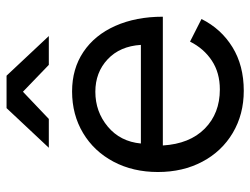

<svg xmlns="http://www.w3.org/2000/svg" viewBox="-109 -643 764 586"><g transform="rotate(-90 273.0 -350.0)"><path d="M41 -250Q41 -326 72.5 -385.5Q104 -445 160 -478.5Q216 -512 287 -512Q356 -512 407.5 -477.5Q459 -443 487 -380Q515 -317 515 -235H122Q127 -153 173.5 -107Q220 -61 293 -61Q344 -61 381 -85.5Q418 -110 439 -152L508 -117Q478 -57 422 -22.5Q366 12 289 12Q217 12 160.5 -21.5Q104 -55 72.5 -114.5Q41 -174 41 -250ZM429 -302Q425 -366 385 -403.5Q345 -441 286 -441Q225 -441 179.5 -403Q134 -365 128 -302ZM286 -662 203 -583H115L236 -712H335L456 -583H368Z"/></g></svg>

Font: Oak Sans
Style: Regular
Weight: 400
Designer: Erik Kennedy, Walven
Foundry: Erik Kennedy, Walven
Version: Version 1.000